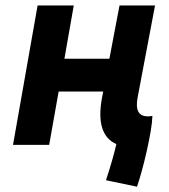

<svg xmlns="http://www.w3.org/2000/svg" viewBox="-20 -538 626 713"><path d="M488.8 155.3 373.5 131.3Q398.4 56.2 412.1 -2.9Q332.5 -38.1 359.4 -178.2L363.3 -198.2H197.8L162.6 0H28.3L119.6 -517.6H253.9L219.2 -319.8H386.2L423.8 -517.6H555.7L491.2 -176.8Q477.5 -106 528.3 -106Q531.2 -106 534.7 -106L535.2 -106.4Q540.5 -106.4 545.9 -107.4V-106.9Q545.4 -85 539.6 -50.5Q533.7 -16.1 525.1 22.2Q516.6 60.5 506.8 95.9Q497.1 131.3 488.8 155.3Z"/></svg>

Font: Cascadia Code PL
Style: Bold Italic
Weight: 700
Italic angle: -10°
Monospace: yes
Designer: Aaron Bell
Foundry: Saja Typeworks
Version: Version 2404.023; ttfautohint (v1.8.4)